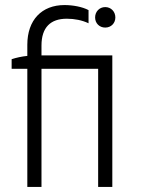

<svg xmlns="http://www.w3.org/2000/svg" viewBox="-20 -739 567 759"><path d="M88 0H144V-467H368V0H424V-520H144V-559C144 -631 180 -665 244 -665C275 -665 305 -659 330 -647V-699C306 -712 268 -719 235 -719C145 -719 88 -660 88 -562V-518C67 -516 44 -511 26 -505V-467H88ZM396 -630C419 -630 436 -647 436 -670C436 -693 419 -711 396 -711C373 -711 356 -693 356 -670C356 -647 373 -630 396 -630Z"/></svg>

Font: Fixel Display Light
Style: Regular
Weight: 300
Designer: AlfaBravo + MacPaw
Foundry: Kyrylo Tkachov, Marchela Mozhyna, Serhii Makarenko, Maria Weinstein, Zakhar Kryvoshyya
Version: Version 1.211